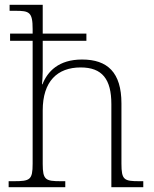

<svg xmlns="http://www.w3.org/2000/svg" viewBox="-20 -780 643 800"><path d="M16 0H252V-25H234C170 -25 158 -30 158 -97V-320C158 -441 219 -499 316 -499C406 -499 444 -450 444 -346V0H577V-25H561C497 -25 486 -30 486 -98V-349C486 -478 428 -532 322 -532C224 -532 178 -482 157 -429H155C156 -438 158 -463 158 -484V-610H340V-640H158V-760H20V-735H44C102 -735 116 -730 116 -659V-640H22V-610H116V-98C116 -30 105 -25 37 -25H16Z"/></svg>

Font: Noto Serif Telugu ExtraLight
Style: Regular
Weight: 200
Designer: Jelle Bosma - Monotype Design Team
Foundry: Monotype Imaging Inc.
Version: Version 2.005